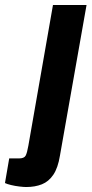

<svg xmlns="http://www.w3.org/2000/svg" viewBox="-125 -548 368 772"><path d="M-20 204Q-29 204 -46.5 202Q-64 200 -80.5 196Q-97 192 -105 188L-88 89H-49Q-28 89 -22 78Q-16 67 -11 38L88 -528H223L116 78Q108 127 89.5 154.5Q71 182 43.5 193Q16 204 -20 204Z"/></svg>

Font: Archivo ExtraCondensed ExtraBold
Style: Italic
Weight: 800
Width: 2
Italic angle: -10°
Designer: Hector Gatti
Foundry: Omnibus-Type
Version: Version 2.001